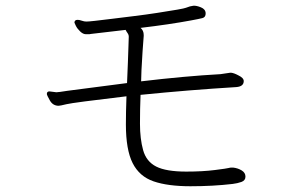

<svg xmlns="http://www.w3.org/2000/svg" viewBox="-20 -668 1040 668"><path d="M747 -410Q622 -403 471 -385Q471 -412 476 -489Q480 -538 480 -543V-546Q480 -562 469 -571Q570 -583 645 -597Q672 -602 684 -605Q696 -608 695.5 -622Q695 -636 679 -642.5Q663 -649 652.5 -648Q642 -647 627 -641Q618 -637 526 -623Q487 -617 446 -612Q405 -607 369 -602.5Q333 -598 310.5 -595.5Q288 -593 280.5 -593Q273 -593 264.5 -596Q256 -599 250 -599Q239 -599 239 -589Q239 -588 244 -578Q249 -568 259 -558.5Q269 -549 278.5 -549Q288 -549 291 -549Q294 -549 297 -550L417 -564Q420 -558 424 -552.5Q428 -547 428 -540Q428 -533 427 -509.5Q426 -486 425 -451.5Q424 -417 422 -379Q334 -368 214 -352Q183 -347 176 -347L152 -350Q143 -350 143 -341Q143 -337 153.5 -318.5Q164 -300 184 -300Q189 -300 211.5 -305.5Q234 -311 420 -333Q418 -277 418 -235Q418 -147 441.5 -100.5Q465 -54 514.5 -37Q564 -20 642.5 -20Q721 -20 789 -28Q806 -30 820 -35Q834 -40 834 -53.5Q834 -67 821 -75Q808 -83 791 -85H786Q780 -85 775.5 -83.5Q771 -82 728 -76.5Q685 -71 628 -71Q558 -71 523.5 -88.5Q489 -106 478 -145.5Q467 -185 467 -237.5Q467 -290 469 -338Q638 -355 802 -365Q828 -367 828 -386Q828 -397 809 -406Q794 -414 784 -415H781Z"/></svg>

Font: LXGW WenKai Mono TC Light
Style: Regular
Weight: 300
Designer: LXGW / Fontworks Inc.
Foundry: LXGW / Fontworks Inc.
Version: Version 1.330